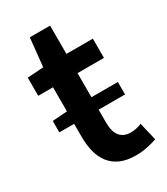

<svg xmlns="http://www.w3.org/2000/svg" viewBox="-162 -700 686 787"><g transform="rotate(-30 180.5 -306.5)"><path d="M20 -227V-281L90 -286V-400H20V-486L96 -491L110 -625H206V-491H331V-400H206V-286H331V-227H206V-166Q206 -80 275 -80Q288 -80 301.5 -83Q315 -86 326 -91L346 -6Q326 1 300.5 6.5Q275 12 246 12Q203 12 173.5 -1Q144 -14 125.5 -37.5Q107 -61 98.5 -93.5Q90 -126 90 -166V-227Z"/></g></svg>

Font: Giro Semibold
Style: Regular
Weight: 600
Designer: Paul D. Hunt
Foundry: Adobe Systems Incorporated
Version: Version 1.000;PS 1.0;hotconv 1.0.88;makeotf.lib2.5.647800